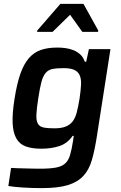

<svg xmlns="http://www.w3.org/2000/svg" viewBox="-20 -763 625 989"><path d="M23 0ZM195 206Q147 206 98.5 203Q50 200 23 195L37 102Q52 103 70.5 103.5Q89 104 108.5 104.5Q128 105 147.5 105.5Q167 106 183 106Q236 106 266.5 100.5Q297 95 314.5 80Q332 65 340.5 37Q349 9 356 -36L360 -63H354Q327 -24 285.5 -10.5Q244 3 193 3Q144 3 112 -9Q80 -21 63.5 -51Q47 -81 45 -130.5Q43 -180 55 -255Q67 -331 84.5 -381.5Q102 -432 128 -462.5Q154 -493 190 -505.5Q226 -518 275 -518Q297 -518 318.5 -515Q340 -512 359.5 -504Q379 -496 394 -482Q409 -468 417 -445H424L438 -510H549L479 -61Q468 10 453.5 60.5Q439 111 409.5 143Q380 175 329.5 190.5Q279 206 195 206ZM260 -102Q295 -102 317 -110.5Q339 -119 353 -136Q368 -155 375.5 -184.5Q383 -214 390 -256Q396 -298 397.5 -327.5Q399 -357 390 -376Q382 -394 362.5 -403Q343 -412 308 -412Q272 -412 250 -407.5Q228 -403 214.5 -386.5Q201 -370 193 -339.5Q185 -309 177 -256Q169 -204 167.5 -173.5Q166 -143 174.5 -127Q183 -111 203.5 -106.5Q224 -102 260 -102ZM171 -599ZM171 -599 172 -606 291 -743H410L486 -606L485 -599H404L341 -687L251 -599Z"/></svg>

Font: Azeri Sans SemiBold
Style: Italic
Weight: 600
Designer: Hector Gatti & Omnibus-Type (original fonts) / Cristiano Sobral (main changes and remastering)
Foundry: Omnibus-Type
Version: Version 0.07;August 21, 2020;FontCreator 13.0.0.2681 64-bit;